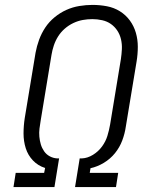

<svg xmlns="http://www.w3.org/2000/svg" viewBox="-20 -763 640 783"><path d="M35 0 44 -58H160L164 -78Q135 -87 114.5 -108.5Q94 -130 85 -158.5Q76 -187 76 -218.5Q76 -250 81 -282L125 -548Q130 -575 139.5 -601Q149 -627 164.5 -650.5Q180 -674 202.5 -692.5Q225 -711 250.5 -722.5Q276 -734 303.5 -738.5Q331 -743 357 -743Q387 -743 416 -737.5Q445 -732 469 -717Q493 -702 509.5 -679.5Q526 -657 534 -629.5Q542 -602 542 -572Q542 -542 537 -512L493 -246Q489 -218 478.5 -190Q468 -162 449 -138.5Q430 -115 403.5 -99Q377 -83 349 -77L346 -58H462L453 0H286L305 -117H314Q337 -118 359 -131.5Q381 -145 396 -165.5Q411 -186 418 -209Q425 -232 429 -255L473 -522Q476 -542 477 -562.5Q478 -583 473.5 -602.5Q469 -622 458.5 -638Q448 -654 432.5 -665Q417 -676 397 -680.5Q377 -685 357 -685Q337 -685 317.5 -681.5Q298 -678 279 -669Q260 -660 244 -646Q228 -632 217 -614.5Q206 -597 199.5 -577.5Q193 -558 190 -539L146 -272Q143 -255 141 -238.5Q139 -222 140.5 -205.5Q142 -189 146.5 -174Q151 -159 160 -146Q169 -133 183 -125.5Q197 -118 213 -117H221L202 0Z"/></svg>

Font: Iosevka Aile Light Oblique
Style: Regular
Weight: 300
Italic angle: -9°
Designer: Belleve Invis
Foundry: Belleve Invis
Version: Version 31.1.0; ttfautohint (v1.8.4)